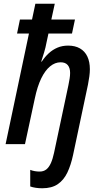

<svg xmlns="http://www.w3.org/2000/svg" viewBox="-20 -780 550 1039"><path d="M208.5 238.8Q190.4 238.8 173.8 236.3Q157.2 233.9 143.6 229V139.2Q155.3 144 168.5 146.2Q181.6 148.4 194.3 148.4Q215.8 148.4 230.5 137Q245.1 125.5 255.4 102.5Q265.6 79.6 272.5 46.9L350.1 -318.4Q354 -337.4 356.7 -354.2Q359.4 -371.1 359.4 -385.3Q359.4 -412.6 346.7 -427.7Q334 -442.9 308.1 -442.9Q277.8 -442.9 251 -420.9Q224.1 -398.9 203.1 -355.7Q182.1 -312.5 168.5 -247.6L115.2 0H10.3L136.7 -598.6H72.3L87.9 -674.3H153.3L171.4 -759.8H276.4L257.8 -674.3H385.7L369.6 -598.6H242.2L232.4 -553.2Q226.6 -522 218.8 -496.6Q210.9 -471.2 203.1 -446.8H206.1Q223.1 -472.7 244.1 -491.9Q265.1 -511.2 291 -522.2Q316.9 -533.2 348.6 -533.2Q386.2 -533.2 412.6 -518.1Q439 -502.9 452.6 -474.4Q466.3 -445.8 466.3 -405.3Q466.3 -387.2 463.4 -366Q460.4 -344.7 456.1 -322.3L375.5 58.1Q363.8 113.3 344.5 153.8Q325.2 194.3 292.7 216.6Q260.3 238.8 208.5 238.8Z"/></svg>

Font: Open Sans SemiCondensed SemiBold
Style: Italic
Weight: 600
Width: 4
Italic angle: -12°
Designer: Monotype Design Team
Foundry: Monotype Imaging Inc.
Version: Version 3.000